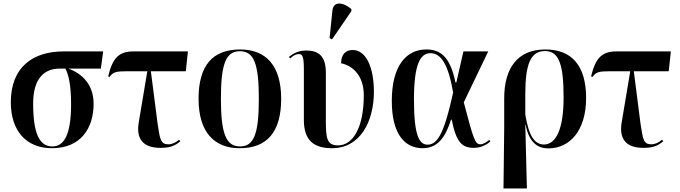

<svg xmlns="http://www.w3.org/2000/svg" viewBox="-20 -826 3833 1083"><path d="M273 10C435 10 508 -102 508 -241C508 -345 448 -409 366 -439H549L562 -536H339C168 -536 41 -450 41 -249C41 -88 128 10 273 10ZM275 0C201 0 167 -76 167 -243C167 -392 238 -439 315 -439H349C366 -407 381 -346 381 -241C381 -75 346 0 275 0Z M885 8C935 8 964 -1 997 -29L990 -38C972 -22 952 -12 929 -12C887 -12 882 -39 869 -128L831 -424H1028L1040 -536H732C652 -536 615 -500 590 -395L598 -392C618 -420 635 -424 694 -424H811L763 -138C746 -41 788 8 885 8Z M1332 10C1486 10 1566 -81 1566 -269C1566 -456 1480 -547 1335 -547C1179 -547 1100 -457 1100 -269C1100 -81 1188 10 1332 10ZM1334 0C1256 0 1226 -70 1226 -269C1226 -468 1255 -537 1333 -537C1412 -537 1440 -468 1440 -269C1440 -70 1412 0 1334 0Z M1853 -604 1962 -763V-775C1914 -815 1861 -821 1855 -766L1839 -611ZM1853 10C2012 10 2089 -141 2089 -308C2089 -444 2046 -544 1969 -544C1931 -544 1904 -520 1904 -469C1957 -459 2032 -411 2032 -289C2032 -103 1969 -6 1887 -6C1824 -6 1818 -45 1818 -146V-416C1818 -513 1774 -541 1707 -541C1666 -541 1635 -526 1610 -505L1616 -496C1635 -514 1654 -522 1666 -521C1688 -521 1694 -503 1694 -431V-149C1694 -37 1747 10 1853 10Z M2364 10C2453 10 2495 -59 2524 -151H2528C2553 -24 2586 8 2652 8C2697 8 2727 -12 2746 -28L2740 -37C2727 -26 2706 -12 2690 -12C2659 -12 2650 -44 2596 -249L2734 -536H2594L2554 -361H2549C2519 -510 2461 -547 2385 -547C2270 -547 2190 -453 2190 -257C2190 -65 2266 10 2364 10ZM2392 -10C2345 -10 2315 -60 2315 -265C2315 -462 2350 -526 2408 -526C2466 -526 2508 -467 2536 -304C2489 -91 2453 -10 2392 -10Z M2820 237H2952L2943 -122H2945C2965 -17 3017 11 3073 11C3193 11 3286 -88 3286 -273C3286 -457 3204 -547 3056 -547C2901 -547 2823 -444 2824 -268V-103ZM3048 -11C2996 -11 2963 -58 2943 -179V-296C2943 -464 2973 -538 3054 -538C3134 -538 3159 -461 3159 -275C3159 -99 3117 -11 3048 -11Z M3609 8C3659 8 3688 -1 3721 -29L3714 -38C3696 -22 3676 -12 3653 -12C3611 -12 3606 -39 3593 -128L3555 -424H3752L3764 -536H3456C3376 -536 3339 -500 3314 -395L3322 -392C3342 -420 3359 -424 3418 -424H3535L3487 -138C3470 -41 3512 8 3609 8Z"/></svg>

Font: Noto Serif Display SemiCondensed SemiBold
Style: Regular
Weight: 600
Width: 4
Designer: Monotype Design Team
Foundry: Monotype Imaging Inc.
Version: Version 2.009